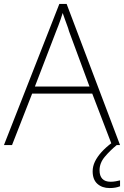

<svg xmlns="http://www.w3.org/2000/svg" viewBox="-20 -736 630 974"><path d="M548 0 448 -261H143L41 0H0L281 -716H318L589 0ZM330 -578Q327 -590 321.5 -604.5Q316 -619 310 -636Q304 -653 298 -670Q293 -654 287.5 -637.5Q282 -621 276 -606Q270 -591 265 -578L157 -297H434ZM485 128Q485 156 499 171Q513 186 541 186Q555 186 568 183.5Q581 181 589 179V209Q579 213 566 215.5Q553 218 536 218Q498 218 474 196.5Q450 175 450 133Q450 108 461.5 84Q473 60 494.5 36Q516 12 548 -12L572 0Q538 28 511.5 59.5Q485 91 485 128Z"/></svg>

Font: Noto Sans Cham ExtraLight
Style: Regular
Weight: 250
Version: Version 2.002